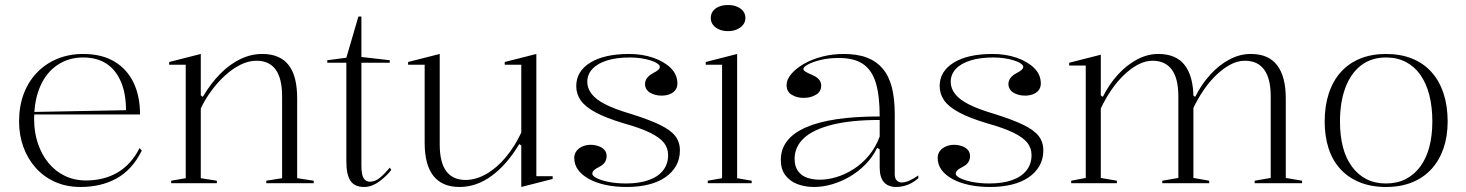

<svg xmlns="http://www.w3.org/2000/svg" viewBox="-20 -730 5843 765"><path d="M311 -515Q385 -515 435.5 -485Q486 -455 512 -401Q538 -347 538 -274H116V-284L482 -291Q482 -357 462 -404Q442 -451 404.5 -476Q367 -501 311 -501Q254 -501 209.5 -471.5Q165 -442 140.5 -386.5Q116 -331 116 -254Q116 -203 131 -158.5Q146 -114 173 -81Q200 -48 238 -29.5Q276 -11 323 -11Q358 -11 390 -19Q422 -27 449 -43Q476 -59 498 -83.5Q520 -108 536 -140L545 -130Q525 -90 499.5 -62.5Q474 -35 442.5 -18Q411 -1 375.5 7Q340 15 301 15Q245 15 200 -5Q155 -25 123 -60.5Q91 -96 73.5 -143.5Q56 -191 56 -246Q56 -307 74.5 -356Q93 -405 127 -440.5Q161 -476 208 -495.5Q255 -515 311 -515Z M1230 -10V0H1041V-10L1104 -20V-346Q1104 -417 1078.5 -452.5Q1053 -488 1002 -488Q970 -488 938 -472Q906 -456 876.5 -429Q847 -402 822 -368Q797 -334 780 -298V-20L844 -10V0H662V-10L720 -20V-472H654V-483L780 -515V-350L788 -344Q820 -398 857.5 -436Q895 -474 937.5 -494.5Q980 -515 1025 -515Q1061 -515 1087.5 -503.5Q1114 -492 1131 -469.5Q1148 -447 1156 -414Q1164 -381 1164 -338V-20Z M1431 15Q1393 15 1376.5 -9.5Q1360 -34 1360 -86V-480H1284V-490L1360 -500L1408 -664H1420V-503L1533 -490V-480H1420V-69Q1420 -35 1428.5 -20.5Q1437 -6 1454 -6Q1475 -6 1494 -22Q1513 -38 1533 -62L1539 -53Q1530 -41 1518 -29.5Q1506 -18 1492 -7.5Q1478 3 1462.5 9Q1447 15 1431 15Z M1811 15Q1742 15 1707 -29Q1672 -73 1672 -162V-472H1606V-483L1732 -515V-155Q1732 -83 1758 -48Q1784 -13 1835 -13Q1876 -13 1918 -37Q1960 -61 1996 -104.5Q2032 -148 2057 -202V-472H1991V-483L2117 -515V-28H2182V-17L2057 15V-150L2049 -156Q1999 -73 1938.5 -29Q1878 15 1811 15Z M2477 15Q2432 15 2394 7Q2356 -1 2327.5 -16.5Q2299 -32 2283.5 -53Q2268 -74 2268 -101Q2268 -117 2277.5 -129Q2287 -141 2302 -147Q2317 -153 2333 -153Q2349 -153 2364 -148Q2379 -143 2388 -133Q2397 -123 2397 -108Q2397 -95 2390.5 -84.5Q2384 -74 2371 -67Q2353 -58 2346.5 -51.5Q2340 -45 2340 -38Q2340 -29 2358 -20Q2376 -11 2406.5 -5Q2437 1 2474 1Q2526 1 2563.5 -12Q2601 -25 2621.5 -50.5Q2642 -76 2642 -112Q2642 -140 2625.5 -161Q2609 -182 2570.5 -201Q2532 -220 2464 -239Q2394 -260 2352.5 -282.5Q2311 -305 2293.5 -330.5Q2276 -356 2276 -387Q2276 -446 2332 -480.5Q2388 -515 2487 -515Q2539 -515 2582.5 -500Q2626 -485 2652.5 -459Q2679 -433 2679 -397Q2679 -381 2670 -370Q2661 -359 2646.5 -354Q2632 -349 2616 -349Q2603 -349 2591.5 -352Q2580 -355 2570.5 -360.5Q2561 -366 2555.5 -375Q2550 -384 2550 -395Q2550 -421 2581 -438Q2597 -446 2603 -452Q2609 -458 2609 -464Q2609 -470 2599 -477Q2589 -484 2571.5 -489.5Q2554 -495 2533 -498Q2512 -501 2490 -501Q2438 -501 2400 -489.5Q2362 -478 2341 -456Q2320 -434 2320 -404Q2320 -378 2337.5 -355.5Q2355 -333 2392.5 -314Q2430 -295 2491 -277Q2565 -254 2608.5 -233Q2652 -212 2670.5 -188Q2689 -164 2689 -131Q2689 -96 2673.5 -69Q2658 -42 2630 -23Q2602 -4 2563 5.5Q2524 15 2477 15Z M2881 -606Q2860 -606 2844.5 -613Q2829 -620 2820.5 -631.5Q2812 -643 2812 -658Q2812 -674 2820.5 -685.5Q2829 -697 2844.5 -703.5Q2860 -710 2881 -710Q2901 -710 2916.5 -703.5Q2932 -697 2941 -685.5Q2950 -674 2950 -658Q2950 -643 2941 -631.5Q2932 -620 2916.5 -613Q2901 -606 2881 -606ZM2800 0V-10L2857 -20V-472H2792V-483L2917 -515V-20L2975 -10V0Z M3341 -515Q3396 -515 3434 -500.5Q3472 -486 3497 -456.5Q3522 -427 3533.5 -382Q3545 -337 3545 -275V-36Q3545 -19 3553 -11Q3561 -3 3573 -3Q3587 -3 3604.5 -11Q3622 -19 3639 -31V-20Q3627 -9 3612.5 -1Q3598 7 3582 11Q3566 15 3551 15Q3519 15 3502 -4Q3485 -23 3485 -63Q3485 -90 3485 -102.5Q3485 -115 3485 -121.5Q3485 -128 3485 -135L3475 -141Q3457 -104 3428.5 -75Q3400 -46 3365.5 -26Q3331 -6 3294.5 4.5Q3258 15 3224 15Q3187 15 3157 3.5Q3127 -8 3109 -32Q3091 -56 3091 -93Q3091 -178 3190 -222Q3289 -266 3485 -266Q3485 -349 3469.5 -400Q3454 -451 3418.5 -475Q3383 -499 3323 -499Q3282 -499 3249.5 -491Q3217 -483 3199 -473Q3181 -463 3181 -455Q3181 -450 3188.5 -445Q3196 -440 3217 -431Q3252 -416 3252 -389Q3252 -365 3231 -352.5Q3210 -340 3182 -340Q3155 -340 3134.5 -352.5Q3114 -365 3114 -391Q3114 -413 3132.5 -435Q3151 -457 3183 -475.5Q3215 -494 3256 -504.5Q3297 -515 3341 -515ZM3485 -252Q3371 -252 3295.5 -233Q3220 -214 3183 -179.5Q3146 -145 3146 -97Q3146 -67 3159.5 -48.5Q3173 -30 3195.5 -22Q3218 -14 3247 -14Q3278 -14 3313 -24.5Q3348 -35 3381.5 -56.5Q3415 -78 3442 -110.5Q3469 -143 3485 -186Z M3925 15Q3880 15 3842 7Q3804 -1 3775.5 -16.5Q3747 -32 3731.5 -53Q3716 -74 3716 -101Q3716 -117 3725.5 -129Q3735 -141 3750 -147Q3765 -153 3781 -153Q3797 -153 3812 -148Q3827 -143 3836 -133Q3845 -123 3845 -108Q3845 -95 3838.5 -84.5Q3832 -74 3819 -67Q3801 -58 3794.5 -51.5Q3788 -45 3788 -38Q3788 -29 3806 -20Q3824 -11 3854.5 -5Q3885 1 3922 1Q3974 1 4011.5 -12Q4049 -25 4069.5 -50.5Q4090 -76 4090 -112Q4090 -140 4073.5 -161Q4057 -182 4018.5 -201Q3980 -220 3912 -239Q3842 -260 3800.5 -282.5Q3759 -305 3741.5 -330.5Q3724 -356 3724 -387Q3724 -446 3780 -480.5Q3836 -515 3935 -515Q3987 -515 4030.5 -500Q4074 -485 4100.5 -459Q4127 -433 4127 -397Q4127 -381 4118 -370Q4109 -359 4094.5 -354Q4080 -349 4064 -349Q4051 -349 4039.5 -352Q4028 -355 4018.5 -360.5Q4009 -366 4003.5 -375Q3998 -384 3998 -395Q3998 -421 4029 -438Q4045 -446 4051 -452Q4057 -458 4057 -464Q4057 -470 4047 -477Q4037 -484 4019.5 -489.5Q4002 -495 3981 -498Q3960 -501 3938 -501Q3886 -501 3848 -489.5Q3810 -478 3789 -456Q3768 -434 3768 -404Q3768 -378 3785.5 -355.5Q3803 -333 3840.5 -314Q3878 -295 3939 -277Q4013 -254 4056.5 -233Q4100 -212 4118.5 -188Q4137 -164 4137 -131Q4137 -96 4121.5 -69Q4106 -42 4078 -23Q4050 -4 4011 5.5Q3972 15 3925 15Z M4248 0V-10L4306 -21V-469H4240V-480L4366 -512V-350L4374 -344Q4399 -394 4434 -432.5Q4469 -471 4510.5 -493Q4552 -515 4595 -515Q4630 -515 4656.5 -504Q4683 -493 4700 -471Q4717 -449 4726 -416.5Q4735 -384 4735 -341V-21L4798 -10V0H4611V-10L4675 -21V-346Q4675 -417 4649 -452.5Q4623 -488 4572 -488Q4543 -488 4514 -472.5Q4485 -457 4457.5 -430.5Q4430 -404 4407 -370Q4384 -336 4366 -298V-21L4430 -10V0ZM4979 0V-10L5043 -21V-346Q5043 -417 5017 -452.5Q4991 -488 4940 -488Q4911 -488 4882 -472.5Q4853 -457 4825.5 -430.5Q4798 -404 4775 -370Q4752 -336 4734 -298V-350L4742 -344Q4767 -394 4802 -432.5Q4837 -471 4878.5 -493Q4920 -515 4963 -515Q5000 -515 5026 -503.5Q5052 -492 5069 -469.5Q5086 -447 5094.5 -414Q5103 -381 5103 -338V-21L5168 -10V0Z M5502 -515Q5561 -515 5606.5 -496.5Q5652 -478 5683.5 -443Q5715 -408 5731.5 -358Q5748 -308 5748 -246Q5748 -187 5731.5 -139Q5715 -91 5683.5 -56.5Q5652 -22 5606.5 -3.5Q5561 15 5502 15Q5444 15 5398 -3.5Q5352 -22 5320.5 -56.5Q5289 -91 5273.5 -139Q5258 -187 5258 -246Q5258 -308 5274.5 -358Q5291 -408 5322.5 -443Q5354 -478 5399.5 -496.5Q5445 -515 5502 -515ZM5503 -501Q5444 -501 5403 -469.5Q5362 -438 5340.5 -380.5Q5319 -323 5319 -246Q5319 -190 5330.5 -145Q5342 -100 5366 -67Q5390 -34 5424 -16.5Q5458 1 5502 1Q5547 1 5581 -16.5Q5615 -34 5639 -66.5Q5663 -99 5675 -144.5Q5687 -190 5687 -246Q5687 -304 5675 -351Q5663 -398 5639.5 -431.5Q5616 -465 5581.5 -483Q5547 -501 5503 -501Z"/></svg>

Font: Kalnia Light
Style: Regular
Weight: 300
Designer: Frida Medrano
Foundry: Frida Medrano
Version: Version 1.105